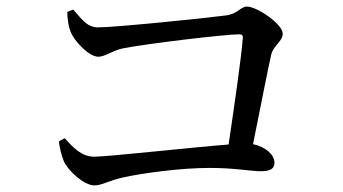

<svg xmlns="http://www.w3.org/2000/svg" viewBox="-20 -645 1040 582"><path d="M159 -217C159 -203 166 -174 174 -155C188 -126 235 -83 266 -83C290 -83 306 -97 357 -108C413 -120 527 -136 615 -136C692 -136 739 -126 771 -126C800 -126 812 -134 812 -152C812 -175 786 -200 747 -208C769 -316 791 -431 802 -479C809 -508 837 -519 837 -543C837 -572 759 -625 729 -625C708 -625 701 -602 663 -598C604 -590 328 -562 277 -562C242 -562 225 -591 202 -616L184 -609C184 -592 187 -566 193 -552C202 -523 249 -473 278 -473C298 -473 322 -492 351 -498C419 -512 662 -541 705 -541C713 -541 717 -538 716 -530C712 -473 690 -323 673 -207C558 -198 306 -170 266 -170C226 -170 201 -199 176 -226Z"/></svg>

Font: Noto Serif JP Medium
Style: Regular
Weight: 500
Designer: Ryoko NISHIZUKA 西塚涼子 (kana & ideographs); Frank Grießhammer (Latin, Greek & Cyrillic); Wenlong ZHANG 张文龙 (bopomofo); San
Foundry: Adobe
Version: Version 2.001;hotconv 1.1.0;makeotfexe 2.6.0